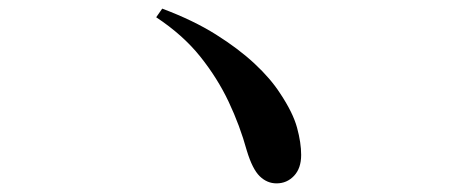

<svg xmlns="http://www.w3.org/2000/svg" viewBox="-20 -580 1040 445"><path d="M621 -155Q599 -155 582 -171.5Q565 -188 552 -231Q536 -289 510 -344Q484 -399 444 -449Q404 -499 342 -540L356 -560Q428 -533 480.5 -500Q533 -467 570 -432.5Q607 -398 629 -364Q659 -319 668.5 -284Q678 -249 678 -221Q678 -190 661.5 -172.5Q645 -155 621 -155Z"/></svg>

Font: Noto Serif TC SemiBold
Style: Regular
Weight: 600
Version: Version 2.002-H1;hotconv 1.1.0;makeotfexe 2.6.0